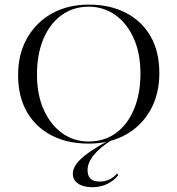

<svg xmlns="http://www.w3.org/2000/svg" viewBox="-20 -602 758 820"><path d="M358.1 11.3Q267.7 11.3 200 -23.8Q132.3 -58.9 94.8 -124.2Q57.3 -189.5 57.3 -281.5Q57.3 -371.8 96 -439.5Q134.7 -507.3 202.4 -544.8Q270.2 -582.3 358.9 -582.3Q450 -582.3 517.7 -547.2Q585.5 -512.1 623 -447.2Q660.5 -382.3 660.5 -289.5Q660.5 -199.2 622.2 -131.5Q583.9 -63.7 516.1 -26.2Q448.4 11.3 358.1 11.3ZM358.1 2.4Q425.8 2.4 475.4 -33.9Q525 -70.2 552.4 -135.9Q579.8 -201.6 579.8 -287.1Q579.8 -375 550.8 -439.1Q521.8 -503.2 471.8 -538.3Q421.8 -573.4 358.9 -573.4Q292.7 -573.4 242.7 -537.1Q192.7 -500.8 165.3 -435.5Q137.9 -370.2 137.9 -283.9Q137.9 -196.8 167.3 -132.3Q196.8 -67.7 246.4 -32.7Q296 2.4 358.1 2.4ZM375 197.6Q336.3 197.6 313.7 182.3Q291.1 166.9 291.1 140.3Q291.1 118.5 307.3 96.8Q323.4 75 358.1 50.4Q392.7 25.8 448.4 -4H457.3Q407.3 27.4 380.6 60.1Q354 92.7 354 125Q354 173.4 405.6 173.4Q450 173.4 480.6 138.7L484.7 146.8Q465.3 171 436.7 184.3Q408.1 197.6 375 197.6Z"/></svg>

Font: Playfair 144pt SemiExpanded Light
Style: Regular
Weight: 300
Width: 6
Designer: Claus Eggers Sørensen
Foundry: Claus Eggers Sørensen
Version: Version 2.203